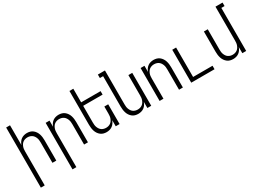

<svg xmlns="http://www.w3.org/2000/svg" viewBox="-30 -1574 3561 2627"><g transform="rotate(-30 1750.0 -260.0)"><path d="M66 215V-735H127V-423Q135 -446 148.5 -466Q162 -486 181.5 -500.5Q201 -515 225 -521.5Q249 -528 273 -528Q298 -528 322 -521.5Q346 -515 365.5 -499.5Q385 -484 399 -463Q413 -442 420.5 -418Q428 -394 431 -369.5Q434 -345 434 -320V0H373V-320Q373 -339 371 -357.5Q369 -376 362.5 -393.5Q356 -411 345.5 -426.5Q335 -442 320 -452.5Q305 -463 287 -468Q269 -473 250 -473Q231 -473 213 -468Q195 -463 180 -452.5Q165 -442 154.5 -426.5Q144 -411 137.5 -393.5Q131 -376 129 -357.5Q127 -339 127 -320V215Z M566 215V-520H627V-423Q635 -446 648.5 -466Q662 -486 681.5 -500.5Q701 -515 725 -521.5Q749 -528 773 -528Q798 -528 822 -521.5Q846 -515 865.5 -499.5Q885 -484 899 -463Q913 -442 920.5 -418Q928 -394 931 -369.5Q934 -345 934 -320V0H873V-320Q873 -339 871 -357.5Q869 -376 862.5 -393.5Q856 -411 845.5 -426.5Q835 -442 820 -452.5Q805 -463 787 -468Q769 -473 750 -473Q731 -473 713 -468Q695 -463 680 -452.5Q665 -442 654.5 -426.5Q644 -411 637.5 -393.5Q631 -376 629 -357.5Q627 -339 627 -320V215Z M1227 8Q1202 8 1178 1.5Q1154 -5 1134.5 -20.5Q1115 -36 1101 -57Q1087 -78 1079.5 -102Q1072 -126 1069 -150.5Q1066 -175 1066 -200V-735H1127V-520H1434V-465H1127V-200Q1127 -181 1129 -162.5Q1131 -144 1137.5 -126.5Q1144 -109 1154.5 -93.5Q1165 -78 1180 -67.5Q1195 -57 1213 -52Q1231 -47 1250 -47Q1269 -47 1287 -52Q1305 -57 1320 -67.5Q1335 -78 1345.5 -93.5Q1356 -109 1362.5 -126.5Q1369 -144 1371 -162.5Q1373 -181 1373 -200V-312H1434V0H1373V-97Q1365 -74 1351.5 -54Q1338 -34 1318.5 -19.5Q1299 -5 1275 1.5Q1251 8 1227 8Z M1727 8Q1702 8 1678 1.5Q1654 -5 1634.5 -20.5Q1615 -36 1601 -57Q1587 -78 1579.5 -102Q1572 -126 1569 -150.5Q1566 -175 1566 -200V-680H1515V-735H1627V-200Q1627 -181 1629 -162.5Q1631 -144 1637.5 -126.5Q1644 -109 1654.5 -93.5Q1665 -78 1680 -67.5Q1695 -57 1713 -52Q1731 -47 1750 -47Q1769 -47 1787 -52Q1805 -57 1820 -67.5Q1835 -78 1845.5 -93.5Q1856 -109 1862.5 -126.5Q1869 -144 1871 -162.5Q1873 -181 1873 -200V-520H1934V0H1873V-97Q1865 -74 1851.5 -54Q1838 -34 1818.5 -19.5Q1799 -5 1775 1.5Q1751 8 1727 8Z M2066 0V-520H2127V-423Q2135 -446 2148.5 -466Q2162 -486 2181.5 -500.5Q2201 -515 2225 -521.5Q2249 -528 2273 -528Q2298 -528 2322 -521.5Q2346 -515 2365.5 -499.5Q2385 -484 2399 -463Q2413 -442 2420.5 -418Q2428 -394 2431 -369.5Q2434 -345 2434 -320V0H2373V-320Q2373 -339 2371 -357.5Q2369 -376 2362.5 -393.5Q2356 -411 2345.5 -426.5Q2335 -442 2320 -452.5Q2305 -463 2287 -468Q2269 -473 2250 -473Q2231 -473 2213 -468Q2195 -463 2180 -452.5Q2165 -442 2154.5 -426.5Q2144 -411 2137.5 -393.5Q2131 -376 2129 -357.5Q2127 -339 2127 -320V0Z M2566 0V-520H2627V-55H2934V0Z M3227 8Q3202 8 3178 1.5Q3154 -5 3134.5 -20.5Q3115 -36 3101 -57Q3087 -78 3079.5 -102Q3072 -126 3069 -150.5Q3066 -175 3066 -200V-520H3127V-200Q3127 -181 3129 -162.5Q3131 -144 3137.5 -126.5Q3144 -109 3154.5 -93.5Q3165 -78 3180 -67.5Q3195 -57 3213 -52Q3231 -47 3250 -47Q3269 -47 3287 -52Q3305 -57 3320 -67.5Q3335 -78 3345.5 -93.5Q3356 -109 3362.5 -126.5Q3369 -144 3371 -162.5Q3373 -181 3373 -200V-735H3485V-680H3434V0H3373V-97Q3365 -74 3351.5 -54Q3338 -34 3318.5 -19.5Q3299 -5 3275 1.5Q3251 8 3227 8Z"/></g></svg>

Font: Iosevka Fixed SS04 Light
Style: Regular
Weight: 300
Monospace: yes
Designer: Belleve Invis
Foundry: Belleve Invis
Version: Version 32.5.0